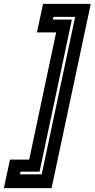

<svg xmlns="http://www.w3.org/2000/svg" viewBox="-87 -770 488 990"><path d="M179 200H-67L-35.5 53H63.5L202.5 -603H103.5L135 -750H381ZM128 129 300.5 -683H188.5L185.5 -669H283.5L117 115H19L16 129Z"/></svg>

Font: Tourney
Style: Bold Italic
Weight: 700
Italic angle: -12°
Version: Version 1.015